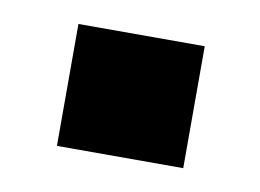

<svg xmlns="http://www.w3.org/2000/svg" viewBox="-36 -213 351 259"><g transform="rotate(10 140.0 -83.5)"><path d="M54 0V-167H227V0Z"/></g></svg>

Font: Chivo Medium ExtraBold
Style: Regular
Weight: 800
Version: Version 2.002